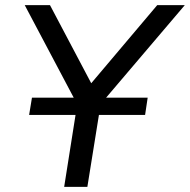

<svg xmlns="http://www.w3.org/2000/svg" viewBox="-20 -725 737 745"><path d="M229 0 287 -367 292 -297 76 -705H174L334 -402L590 -705H697L350 -297L378 -367L319 0ZM93 -279 104 -346H553L543 -279Z"/></svg>

Font: Nunito Sans 7pt
Style: Italic
Weight: 400
Italic angle: -9°
Designer: Vernon Adams
Foundry: Vernon Adams
Version: Version 3.101;gftools[0.9.27]